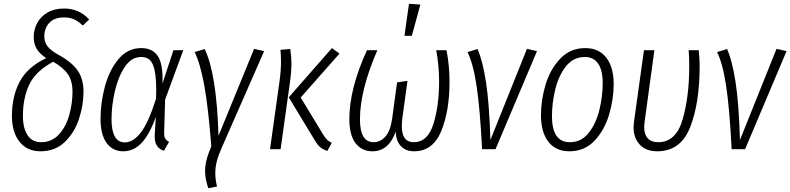

<svg xmlns="http://www.w3.org/2000/svg" viewBox="-20 -788 4174 1014"><path d="M451 -685 417 -653Q395 -675 371.5 -685.5Q348 -696 319 -696Q266 -696 240 -667Q214 -638 214 -596Q214 -565 231.5 -542.5Q249 -520 295 -495Q360 -459 390.5 -415Q421 -371 421 -304Q421 -232 397 -159.5Q373 -87 322 -38Q271 11 194 11Q123 11 83 -39.5Q43 -90 43 -176Q43 -279 84 -356.5Q125 -434 224 -481Q189 -504 173.5 -530.5Q158 -557 158 -593Q158 -631 176 -665.5Q194 -700 230.5 -721.5Q267 -743 319 -743Q398 -743 451 -685ZM101 -176Q101 -111 125.5 -74Q150 -37 197 -37Q255 -37 292.5 -79.5Q330 -122 346.5 -183.5Q363 -245 363 -304Q363 -359 339.5 -394.5Q316 -430 261 -462Q168 -412 134.5 -341Q101 -270 101 -176Z M838 -347 896 -523H948L852 -262L847 -89Q846 -67 852.5 -56.5Q859 -46 873 -39L846 8Q823 2 809.5 -17.5Q796 -37 797 -73L803 -171Q771 -80 729 -34.5Q687 11 631 11Q575 11 543 -33Q511 -77 511 -160Q511 -245 534 -331Q557 -417 605.5 -475.5Q654 -534 726 -534Q786 -534 814 -491Q842 -448 838 -347ZM569 -159Q569 -36 639 -36Q683 -36 723 -87Q763 -138 804 -266L805 -308Q805 -378 796.5 -417Q788 -456 771 -471.5Q754 -487 725 -487Q674 -487 639 -434.5Q604 -382 586.5 -305.5Q569 -229 569 -159Z M1134 -71 1322 -530 1375 -518 1152 -10Q1134 30 1125.5 62Q1117 94 1117 126Q1117 158 1126 197L1080 206Q1063 157 1063 116Q1063 60 1096 -15Q1080 -220 1059 -336Q1038 -452 1008 -513L1061 -529Q1124 -398 1134 -71Z M1640 -51 1505 -274 1733 -534 1773 -505 1568 -273 1687 -77Q1699 -58 1708.5 -49Q1718 -40 1732 -34L1709 9Q1684 1 1669.5 -12Q1655 -25 1640 -51ZM1456 -357Q1464 -414 1464 -463Q1464 -497 1461 -525L1513 -529Q1519 -487 1519 -453Q1519 -408 1511 -352L1462 0H1406Z M1825 -160Q1825 -319 1918 -523H1973Q1881 -311 1881 -158Q1881 -37 1953 -37Q1989 -37 2015.5 -67Q2042 -97 2051 -161L2077 -353L2132 -361L2104 -157Q2102 -133 2102 -122Q2102 -37 2165 -37Q2239 -37 2269 -133.5Q2299 -230 2299 -358Q2299 -438 2284 -523H2338Q2354 -443 2354 -356Q2354 -201 2310 -95Q2266 11 2167 11Q2123 11 2097 -16.5Q2071 -44 2070 -93Q2033 11 1947 11Q1891 11 1858 -31.5Q1825 -74 1825 -160ZM2140 -768 2200 -764 2155 -599H2116Z M2570 -49 2763 -530 2816 -518 2597 0H2526Q2515 -215 2497 -334Q2479 -453 2449 -513L2502 -529Q2529 -468 2546.5 -355.5Q2564 -243 2570 -49Z M2837 -180Q2837 -260 2861.5 -341.5Q2886 -423 2939 -478.5Q2992 -534 3071 -534Q3143 -534 3182 -483.5Q3221 -433 3221 -344Q3221 -264 3196.5 -182Q3172 -100 3119.5 -44.5Q3067 11 2987 11Q2915 11 2876 -39.5Q2837 -90 2837 -180ZM3163 -348Q3163 -417 3139 -452Q3115 -487 3069 -487Q3007 -487 2968 -436.5Q2929 -386 2912 -314Q2895 -242 2895 -175Q2895 -37 2989 -37Q3051 -37 3090 -87.5Q3129 -138 3146 -209.5Q3163 -281 3163 -348Z M3675 -439Q3675 -244 3625 -116.5Q3575 11 3451 11Q3391 11 3358.5 -24.5Q3326 -60 3326 -116Q3326 -125 3328 -143L3381 -523H3436L3384 -142Q3382 -124 3382 -117Q3382 -78 3401 -57.5Q3420 -37 3456 -37Q3550 -37 3585 -157Q3620 -277 3620 -438Q3620 -484 3617 -523H3670Q3675 -476 3675 -439Z M3888 -49 4081 -530 4134 -518 3915 0H3844Q3833 -215 3815 -334Q3797 -453 3767 -513L3820 -529Q3847 -468 3864.5 -355.5Q3882 -243 3888 -49Z"/></svg>

Font: Fira Sans Extra Condensed Light
Style: Italic
Weight: 300
Width: 3
Italic angle: -8°
Designer: Carrois Corporate & Edenspiekermann AG
Foundry: Carrois Corporate GbR & Edenspiekermann AG
Version: Version 4.203